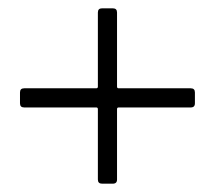

<svg xmlns="http://www.w3.org/2000/svg" viewBox="-20 -551 516 461"><path d="M448 -329V-303Q448 -293 438 -293H265Q261 -293 261 -289V-120Q261 -110 251 -110H225Q215 -110 215 -120V-289Q215 -293 211 -293H38Q28 -293 28 -303V-329Q28 -339 38 -339H211Q215 -339 215 -343V-521Q215 -531 225 -531H251Q261 -531 261 -521V-343Q261 -339 265 -339H438Q448 -339 448 -329Z"/></svg>

Font: Barlow Light
Style: Regular
Weight: 300
Designer: Jeremy Tribby
Foundry: Tribby Type
Version: Version 1.422